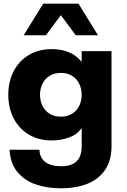

<svg xmlns="http://www.w3.org/2000/svg" viewBox="-20 -751 687 1040"><path d="M32.2 60.1H193.4Q195.8 105 226.1 127.2Q256.3 149.4 312 149.4Q366.2 149.4 394.3 123.3Q422.4 97.2 422.4 41V-58.1Q399.9 -23.4 355.2 -6.8Q310.5 9.8 260.3 9.8Q189.5 9.8 136 -22.2Q82.5 -54.2 53.7 -110.6Q24.9 -167 24.9 -237.8Q24.9 -308.6 53.7 -364.7Q82.5 -420.9 136 -452.9Q189.5 -484.9 260.3 -484.9Q309.6 -484.9 349.9 -469.5Q390.1 -454.1 422.4 -416V-474.1H584V42Q584 117.7 549.6 168.7Q515.1 219.7 453.6 244.4Q392.1 269 309.6 269Q235.4 269 174.1 248Q112.8 227.1 74.2 180.4Q35.6 133.8 32.2 60.1ZM309.6 -119.1Q345.7 -119.1 371.1 -135.3Q396.5 -151.4 409.4 -178.5Q422.4 -205.6 422.4 -237.8Q422.4 -269.5 409.4 -296.6Q396.5 -323.7 371.1 -339.8Q345.7 -356 309.6 -356Q273.4 -356 248 -339.8Q222.7 -323.7 209.7 -296.6Q196.8 -269.5 196.8 -237.8Q196.8 -205.6 209.7 -178.5Q222.7 -151.4 248 -135.3Q273.4 -119.1 309.6 -119.1ZM213.9 -731H405.3L510.7 -560.1H390.1L309.6 -668.9L229 -560.1H108.4Z"/></svg>

Font: Glacial Indifference
Style: Bold
Weight: 700
Designer: Alfredo Marco Pradil
Foundry: Alfredo Marco Pradil
Version: Version 1.312